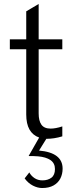

<svg xmlns="http://www.w3.org/2000/svg" viewBox="-20 -691 372 966"><path d="M192 255Q169.5 255 145.8 243Q122 231 104 206.5L127.5 176.5Q136.5 193.5 153.5 205Q170.5 216.5 193.5 216.5Q221 216.5 238.8 203Q256.5 189.5 256.5 159.5Q256.5 130 234 114.5Q211.5 99 171 95.5Q151 94 124 94L177 1Q112 -22 112 -115V-443H29.5V-493H112V-634L174.5 -671V-493H293.5V-443H174.5V-120.5Q174.5 -83 188.5 -63.5Q202.5 -44 235 -44Q259.5 -44 293.5 -55V-5Q252.5 7.5 213 7.5L176.5 66.5Q295 77 295 157.5Q295 184.5 283.8 206.8Q272.5 229 249.5 242Q226.5 255 192 255Z"/></svg>

Font: Acari Sans Neue
Style: Regular
Weight: 400
Designer: Alfredo Marco Pradil (font), Cristiano Sobral (main changes)
Foundry: Hanken Design Co. (font), Cristiano Sobral (main changes)
Version: Version 2.459;March 19, 2022;FontCreator 14.0.0.2808 64-bit;